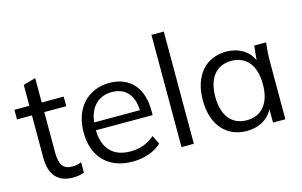

<svg xmlns="http://www.w3.org/2000/svg" viewBox="-91 -971 1910 1216"><g transform="rotate(-15 863.5 -363.5)"><path d="M257 9C282 9 310 4 329 -4V-72C313 -65 293 -60 268 -60C213 -60 186 -91 186 -171V-439H330V-502H186V-662L105 -639V-502H7V-439H105V-162C105 -47 158 9 257 9Z M647 9C721 9 793 -15 837 -58L809 -115C760 -73 709 -57 649 -57C539 -57 474 -121 472 -243H844V-273C844 -418 768 -511 631 -511C489 -511 393 -408 393 -250C393 -87 490 9 647 9ZM474 -294C485 -391 541 -451 631 -451C721 -451 770 -393 774 -294Z M968 0H1049V-736H968Z M1397 9C1473 9 1538 -27 1568 -88V0H1649V-386C1649 -423 1653 -463 1657 -502H1579L1570 -409C1541 -473 1477 -511 1397 -511C1263 -511 1175 -413 1175 -251C1175 -89 1262 9 1397 9ZM1413 -57C1318 -57 1257 -124 1257 -251C1257 -379 1318 -446 1413 -446C1508 -446 1569 -379 1569 -251C1569 -124 1508 -57 1413 -57Z"/></g></svg>

Font: Poppy and Pepper
Style: Regular
Weight: 400
Designer: Thy Ha
Foundry: Thy Ha
Version: Version 0.001;Glyphs 3.2 (3227)